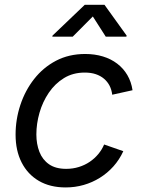

<svg xmlns="http://www.w3.org/2000/svg" viewBox="-20 -781 612 812"><path d="M257.8 11.7Q191.9 11.7 144.5 -15.9Q97.2 -43.5 71.5 -93.8Q45.9 -144 45.9 -211.4Q45.9 -276.4 66.2 -337.4Q86.4 -398.4 124.5 -447Q162.6 -495.6 217 -524.2Q271.5 -552.7 340.3 -552.7Q380.9 -552.7 415.3 -542.2Q449.7 -531.7 475.8 -511.7Q502 -491.7 518.6 -463.4Q535.2 -435.1 540.5 -399.4L454.6 -380.4Q452.1 -401.4 443.4 -418.5Q434.6 -435.5 419.9 -448Q405.3 -460.4 385 -467.3Q364.7 -474.1 338.4 -474.1Q288.6 -474.1 250.5 -450.7Q212.4 -427.2 186.3 -388.7Q160.2 -350.1 147 -304Q133.8 -257.8 133.8 -212.4Q133.8 -171.9 146.7 -138.7Q159.7 -105.5 187.5 -86.2Q215.3 -66.9 259.8 -66.9Q288.1 -66.9 313.2 -74.7Q338.4 -82.5 359.1 -96.4Q379.9 -110.4 395.5 -129.2Q411.1 -147.9 420.4 -169.9L501.5 -141.6Q484.9 -105.5 459.5 -77.1Q434.1 -48.8 402.3 -29.1Q370.6 -9.3 334 1.2Q297.4 11.7 257.8 11.7ZM287.6 -626H201.2L202.1 -630.4L338.4 -760.7H421.9L515.6 -630.4L514.6 -626H427.2L372.6 -711.4Z"/></svg>

Font: Adwaita Sans
Style: Italic
Weight: 400
Italic angle: -9.39999°
Designer: Rasmus Andersson
Foundry: rsms
Version: Version 4.001;git-9221beed3